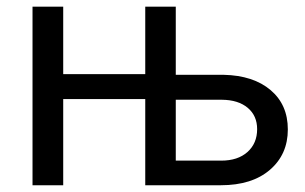

<svg xmlns="http://www.w3.org/2000/svg" viewBox="-20 -548 901 568"><path d="M167 -328.6V-528.3H76.2V0H167V-254.9H409.7V0H633.3C694.8 0 743.2 -15.2 778.6 -45.7C813.9 -76.1 831.5 -115.9 831.5 -165C831.5 -213.9 814.5 -252.7 780.5 -281.5C746.5 -310.3 700.2 -325.4 641.6 -326.7H500V-528.3H409.7V-328.6ZM500 -252.9H636.7C668.9 -252.6 694.3 -244.6 712.9 -229C731.4 -213.4 740.7 -192.4 740.7 -166C740.7 -138 731.2 -115.5 712.2 -98.4C693.1 -81.3 667.2 -72.8 634.3 -72.8H500Z"/></svg>

Font: Roboto1
Style: rg
Weight: 400
Designer: Google
Version: Version 2.137; 2017